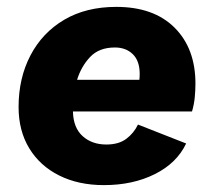

<svg xmlns="http://www.w3.org/2000/svg" viewBox="-20 -529 622 558"><path d="M282 9Q208 9 152 -19Q96 -47 65 -98Q34 -149 34 -218Q34 -302 68.5 -368Q103 -434 166.5 -471.5Q230 -509 318 -509Q427 -509 487.5 -448.5Q548 -388 548 -286Q548 -267 546 -246Q544 -225 538 -205H192Q193 -158 220 -133.5Q247 -109 289 -109Q325 -109 347 -125.5Q369 -142 381 -167L521 -112Q494 -55 430 -23Q366 9 282 9ZM314 -391Q268 -391 242 -363.5Q216 -336 204 -297H385Q386 -304 386 -314Q386 -352 366 -371.5Q346 -391 314 -391Z"/></svg>

Font: Work Sans
Style: Bold Italic
Weight: 700
Italic angle: -13°
Designer: Wei Huang
Foundry: Wei Huang
Version: Version 2.010; ttfautohint (v1.8.3)